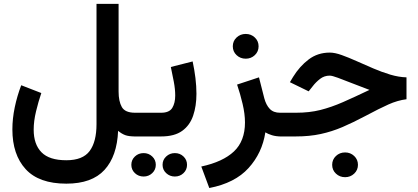

<svg xmlns="http://www.w3.org/2000/svg" viewBox="-20 -700 2143 985"><path d="M320.3 242.2Q179.7 242.2 111.6 167.7Q43.5 93.3 43.5 -36.1Q43.5 -91.3 55.7 -149.7Q67.9 -208 88.9 -262.7L191.9 -222.7Q176.8 -178.2 164.8 -128.4Q152.8 -78.6 152.8 -34.7Q152.8 40.5 192.9 81.3Q232.9 122.1 320.3 122.1Q404.8 122.1 439.9 74.7Q475.1 27.3 475.1 -63V-680.2H588.4V-230.5Q588.4 -180.2 605 -150.9Q621.6 -121.6 672.9 -121.6H687.5V0H673.8Q640.6 0 622.3 -6.8Q604 -13.7 585.9 -28.8Q580.6 101.1 516.1 171.6Q451.7 242.2 320.3 242.2Z M668 -121.6H806.6Q848.6 -121.6 863.8 -146.5Q878.9 -171.4 878.9 -210Q878.9 -242.7 871.6 -281Q864.3 -319.3 856.4 -356.4L968.3 -384.8Q977.5 -341.8 982.7 -299.6Q987.8 -257.3 987.8 -218.8Q987.8 -156.2 970.9 -106.7Q954.1 -57.1 914.6 -28.6Q875 0 806.6 0H668ZM814 145.5Q814 120.1 832.5 102.8Q851.1 85.4 877 85.4Q903.3 85.4 921.4 102.8Q939.5 120.1 939.5 145.5Q939.5 170.9 921.4 188.2Q903.3 205.6 877 205.6Q851.1 205.6 832.5 188.2Q814 170.9 814 145.5ZM653.8 145.5Q653.8 120.1 672.1 102.8Q690.4 85.4 716.8 85.4Q742.7 85.4 761 102.8Q779.3 120.1 779.3 145.5Q779.3 170.9 761 188.2Q742.7 205.6 716.8 205.6Q690.4 205.6 672.1 188.2Q653.8 170.9 653.8 145.5Z M1174.3 -462.4Q1174.3 -489.3 1193.6 -507.6Q1212.9 -525.9 1240.7 -525.9Q1268.1 -525.9 1287.4 -507.6Q1306.6 -489.3 1306.6 -462.4Q1306.6 -435.5 1287.4 -417.2Q1268.1 -398.9 1240.7 -398.9Q1212.9 -398.9 1193.6 -417.2Q1174.3 -435.5 1174.3 -462.4ZM1421.9 0Q1396 0 1375.2 -6.3Q1354.5 -12.7 1341.3 -21Q1325.2 85 1255.1 162.1Q1185.1 239.3 1053.7 264.6L1012.7 154.3Q1123.5 130.4 1180.2 76.9Q1236.8 23.4 1236.8 -71.8Q1236.8 -115.2 1224.6 -167Q1212.4 -218.8 1196.3 -266.1L1308.6 -303.2L1335.9 -195.8Q1345.2 -161.1 1364 -141.4Q1382.8 -121.6 1416.5 -121.6H1435.1V0Z M1684.1 145.5Q1684.1 118.7 1703.4 100.3Q1722.7 82 1750.5 82Q1777.8 82 1797.1 100.3Q1816.4 118.7 1816.4 145.5Q1816.4 172.4 1797.1 190.7Q1777.8 209 1750.5 209Q1722.7 209 1703.4 190.7Q1684.1 172.4 1684.1 145.5ZM1415.5 -121.6H1498.5Q1566.9 -121.6 1623.3 -135.7Q1679.7 -149.9 1739.3 -176Q1798.8 -202.1 1875.5 -238.8Q1827.1 -256.8 1785.2 -273.4Q1743.2 -290 1713.4 -301Q1683.6 -312 1671.4 -312Q1643.6 -312 1621.8 -295.2Q1600.1 -278.3 1584.5 -257.8L1563.5 -231.4L1467.3 -278.3L1483.4 -305.2Q1517.1 -359.9 1563.5 -395Q1609.9 -430.2 1671.9 -430.2Q1697.8 -430.2 1733.2 -417.5Q1768.6 -404.8 1810.1 -386.2Q1851.6 -367.7 1895.3 -348.9Q1939 -330.1 1982.4 -317.1Q2025.9 -304.2 2065.4 -303.2V-190.9Q2019.5 -185.1 1972.7 -164.1Q1925.8 -143.1 1854.5 -105Q1792 -71.8 1737.3 -48.3Q1682.6 -24.9 1625.2 -12.5Q1567.9 0 1497.1 0H1415.5Z"/></svg>

Font: Vazirmatn RD FD SemiBold
Style: Regular
Weight: 600
Designer: Saber Rastikerdar
Foundry: Saber Rastikerdar
Version: Version 33.003